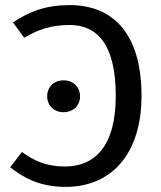

<svg xmlns="http://www.w3.org/2000/svg" viewBox="-20 -721 630 753"><path d="M20 -65C69 -26 134 12 237 12C414 12 535 -113 535 -346C535 -578 432 -701 253 -701C162 -701 96 -677 31 -633L75 -573C130 -605 179 -623 253 -623C357 -623 434 -553 434 -345C434 -146 351 -68 234 -68C160 -68 111 -92 66 -125ZM165 -343C165 -308 191 -281 229 -281C268 -281 294 -308 294 -343C294 -379 268 -406 229 -406C191 -406 165 -379 165 -343Z"/></svg>

Font: FiraGO Unicode
Style: Regular
Weight: 400
Designer: bBox Type
Foundry: bBox Type GmbH
Version: Version 1.001;PS 001.001;hotconv 1.0.88;makeotf.lib2.5.64775